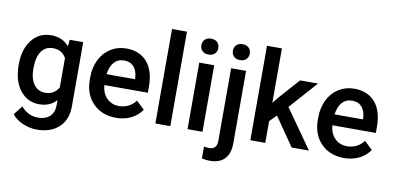

<svg xmlns="http://www.w3.org/2000/svg" viewBox="-85 -1019 3083 1501"><g transform="rotate(10 1457.0 -268.5)"><path d="M40 -268.1Q40 -391.1 97.9 -464.6Q155.8 -538.1 251.5 -538.1Q341.8 -538.1 393.6 -475.1L398.9 -528.3H505.9V-16.1Q505.9 87.9 441.2 147.9Q376.5 208 266.6 208Q208.5 208 153.1 183.8Q97.7 159.7 68.8 120.6L125 49.3Q179.7 114.3 259.8 114.3Q318.8 114.3 353 82.3Q387.2 50.3 387.2 -11.7V-47.4Q335.9 9.8 250.5 9.8Q157.7 9.8 98.9 -64Q40 -137.7 40 -268.1ZM158.2 -257.8Q158.2 -178.2 190.7 -132.6Q223.1 -86.9 280.8 -86.9Q352.5 -86.9 387.2 -148.4V-380.9Q353.5 -440.9 281.7 -440.9Q223.1 -440.9 190.7 -394.5Q158.2 -348.1 158.2 -257.8Z M860.4 9.8Q747.6 9.8 677.5 -61.3Q607.4 -132.3 607.4 -250.5V-265.1Q607.4 -344.2 637.9 -406.5Q668.5 -468.8 723.6 -503.4Q778.8 -538.1 846.7 -538.1Q954.6 -538.1 1013.4 -469.2Q1072.3 -400.4 1072.3 -274.4V-226.6H727.1Q732.4 -161.1 770.8 -123Q809.1 -85 867.2 -85Q948.7 -85 1000 -150.9L1064 -89.8Q1032.2 -42.5 979.2 -16.4Q926.3 9.8 860.4 9.8ZM846.2 -442.9Q797.4 -442.9 767.3 -408.7Q737.3 -374.5 729 -313.5H955.1V-322.3Q951.2 -381.8 923.3 -412.4Q895.5 -442.9 846.2 -442.9Z M1290.5 0H1171.9V-750H1290.5Z M1545.9 0H1427.2V-528.3H1545.9ZM1419.9 -665.5Q1419.9 -692.9 1437.3 -710.9Q1454.6 -729 1486.8 -729Q1519 -729 1536.6 -710.9Q1554.2 -692.9 1554.2 -665.5Q1554.2 -638.7 1536.6 -620.8Q1519 -603 1486.8 -603Q1454.6 -603 1437.3 -620.8Q1419.9 -638.7 1419.9 -665.5Z M1798.8 -528.3V46.9Q1798.8 127.9 1758.5 170.7Q1718.3 213.4 1640.6 213.4Q1607.9 213.4 1577.6 205.1V111.3Q1596.2 115.7 1619.6 115.7Q1678.7 115.7 1680.2 51.3V-528.3ZM1669.9 -665.5Q1669.9 -692.9 1687.3 -710.9Q1704.6 -729 1736.8 -729Q1769 -729 1786.6 -710.9Q1804.2 -692.9 1804.2 -665.5Q1804.2 -638.7 1786.6 -620.8Q1769 -603 1736.8 -603Q1704.6 -603 1687.3 -620.8Q1669.9 -638.7 1669.9 -665.5Z M2097.2 -226.6 2044.4 -172.4V0H1925.8V-750H2044.4V-317.4L2081.5 -363.8L2227.5 -528.3H2370.1L2173.8 -308.1L2391.1 0H2253.9Z M2670.4 9.8Q2557.6 9.8 2487.5 -61.3Q2417.5 -132.3 2417.5 -250.5V-265.1Q2417.5 -344.2 2448 -406.5Q2478.5 -468.8 2533.7 -503.4Q2588.9 -538.1 2656.7 -538.1Q2764.6 -538.1 2823.5 -469.2Q2882.3 -400.4 2882.3 -274.4V-226.6H2537.1Q2542.5 -161.1 2580.8 -123Q2619.1 -85 2677.2 -85Q2758.8 -85 2810.1 -150.9L2874 -89.8Q2842.3 -42.5 2789.3 -16.4Q2736.3 9.8 2670.4 9.8ZM2656.2 -442.9Q2607.4 -442.9 2577.4 -408.7Q2547.4 -374.5 2539.1 -313.5H2765.1V-322.3Q2761.2 -381.8 2733.4 -412.4Q2705.6 -442.9 2656.2 -442.9Z"/></g></svg>

Font: TypoPRO Roboto
Style: Regular
Weight: 500
Designer: Google
Version: Version 2.136; 2016